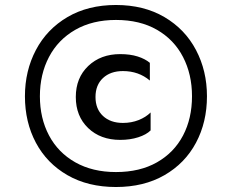

<svg xmlns="http://www.w3.org/2000/svg" viewBox="-20 -740 930 770"><path d="M810 -354Q810 -250 766 -167.5Q722 -85 639.5 -37.5Q557 10 445 10Q333 10 250.5 -37.5Q168 -85 124 -167.5Q80 -250 80 -354Q80 -456 124 -539.5Q168 -623 250.5 -671.5Q333 -720 445 -720Q557 -720 639.5 -671.5Q722 -623 766 -539.5Q810 -456 810 -354ZM750 -354Q750 -442 714 -511.5Q678 -581 609.5 -620.5Q541 -660 445 -660Q351 -660 282 -620.5Q213 -581 176.5 -511.5Q140 -442 140 -354Q140 -266 176.5 -197Q213 -128 282 -89Q351 -50 445 -50Q541 -50 609.5 -89Q678 -128 714 -196.5Q750 -265 750 -354ZM462 -179Q383 -179 333.5 -226.5Q284 -274 284 -351Q284 -428 334 -475.5Q384 -523 462 -523Q502 -523 532 -513.5Q562 -504 581 -488V-417Q536 -455 473 -455Q423 -455 393 -427Q363 -399 363 -351Q363 -303 393 -275Q423 -247 473 -247Q507 -247 536 -258.5Q565 -270 584 -289V-217Q567 -200 534.5 -189.5Q502 -179 462 -179Z"/></svg>

Font: Madhuban Medium
Style: Regular
Weight: 500
Designer: jaikishan Patel
Foundry: MagicType
Version: Version 1.000